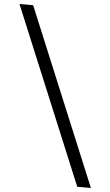

<svg xmlns="http://www.w3.org/2000/svg" viewBox="-101 -852 597 1039"><g transform="rotate(5 198.0 -333.0)"><path d="M433.6 146.5H359.4L-38.1 -811.5H36.1Z"/></g></svg>

Font: Reddit Sans
Style: Regular
Weight: 400
Designer: Stephen Hutchings
Foundry: Reddit
Version: Version 1.014